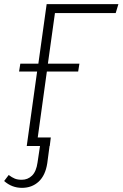

<svg xmlns="http://www.w3.org/2000/svg" viewBox="-61 -704 591 926"><path d="M204 -641 170 -397H322L316 -359H165L121 -41H184L179 0H178L167 83Q158 142 125.5 172Q93 202 45 202Q-4 202 -41 169L-19 140Q-3 152 10.5 157.5Q24 163 44 163Q73 163 93.5 143Q114 123 120 80L132 0H68L118 -359H31L37 -397H124L164 -684H510L497 -641Z"/></svg>

Font: Fira Sans Condensed ExtraLight
Style: Italic
Weight: 275
Width: 3
Italic angle: -8°
Designer: Carrois Corporate & Edenspiekermann AG
Foundry: Carrois Corporate GbR & Edenspiekermann AG
Version: Version 4.203